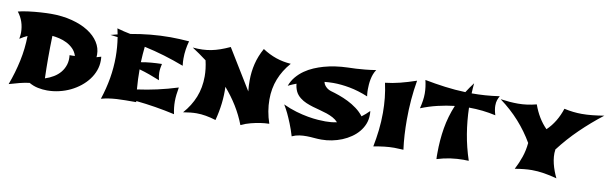

<svg xmlns="http://www.w3.org/2000/svg" viewBox="-46 -1091 5050 1593"><g transform="rotate(10 2479.0 -295.0)"><path d="M763.2 -323.2Q764.2 -314.9 764.6 -306.6Q765.1 -298.3 765.1 -290Q765.1 -246.6 750.2 -206.1Q735.4 -165.5 708.5 -129.9Q681.6 -94.2 644.5 -64.7Q607.4 -35.2 563.5 -13.9Q519.5 7.3 469.7 19Q419.9 30.8 368.2 30.8Q330.1 30.8 291.3 22.9Q252.4 15.1 215.8 -5.9Q177.7 -1.5 135.3 9.3Q92.8 20 45.9 34.2Q84.5 -69.3 106.9 -174.1Q129.4 -278.8 130.9 -386.2Q99.1 -372.1 67.9 -351.1Q70.3 -368.2 71.8 -380.9Q73.2 -393.6 73.2 -401.9Q73.2 -500 16.1 -571.8Q32.7 -576.7 54.9 -580.6Q77.1 -584.5 102.5 -587.9Q127.9 -591.3 154.5 -593.8Q181.2 -596.2 206.3 -597.9Q231.4 -599.6 253.4 -600.3Q275.4 -601.1 291 -601.1Q389.2 -601.1 469.5 -580.1Q549.8 -559.1 606.9 -522.7Q664.1 -486.3 695.1 -437.7Q726.1 -389.2 726.1 -334Q726.1 -328.1 725.6 -322.8Q725.1 -317.4 725.1 -312Q744.1 -316.4 763.2 -323.2ZM546.9 -291Q535.6 -326.7 511.2 -350.8Q486.8 -375 456.5 -390.1Q426.3 -405.3 393.8 -412.8Q361.3 -420.4 334 -422.9Q331.1 -328.1 331.1 -233.9Q331.1 -191.9 331.8 -149.7Q332.5 -107.4 334 -64.9Q372.1 -77.1 405.3 -97.2Q438.5 -117.2 461.7 -145.5Q484.9 -173.8 496.1 -210Q507.3 -246.1 502 -290Q511.7 -290 523.2 -290Q534.7 -290 546.9 -291Z M1114.7 -2Q1064.5 -2 1024.4 -1.7Q984.4 -1.5 950 0.7Q915.5 2.9 884.5 7.6Q853.5 12.2 820.8 21Q851.1 -71.3 866.5 -161.4Q881.8 -251.5 881.8 -341.8Q881.8 -423.3 868.7 -506.8Q838.4 -511.2 808.6 -514.2H806.6L864.7 -528.8L854.5 -578.1Q883.3 -569.8 911.1 -563Q939 -556.2 967.8 -550.8Q1049.8 -565.9 1133.1 -574Q1216.3 -582 1301.8 -582Q1339.4 -582 1377.2 -580.1Q1415 -578.1 1458.5 -575.2Q1448.2 -538.6 1442.9 -502Q1437.5 -465.3 1437.5 -426.8Q1437.5 -415 1438.2 -399.7Q1439 -384.3 1441.4 -366.2Q1357.9 -397.9 1274.4 -423.1Q1190.9 -448.2 1104.5 -466.8Q1100.6 -433.6 1098.4 -400.9Q1096.2 -368.2 1094.7 -335Q1136.2 -342.8 1179.4 -346.4Q1222.7 -350.1 1269.5 -351.1Q1265.1 -333 1262.5 -314.9Q1259.8 -296.9 1259.8 -277.8Q1259.8 -249.5 1268.6 -213.9Q1224.6 -231.9 1181.6 -247.3Q1138.7 -262.7 1094.7 -274.9Q1094.7 -235.4 1096.2 -192.6Q1097.7 -149.9 1101.6 -106.9Q1185.1 -118.2 1269.5 -137Q1354 -155.8 1441.4 -183.1Q1435.5 -151.4 1432.1 -121.3Q1428.7 -91.3 1428.7 -64Q1428.7 -12.2 1440.4 42Q1357.4 23.4 1276.6 10.3Q1195.8 -2.9 1112.8 -11.2Z M2321.8 -538.1Q2261.2 -469.2 2230 -389.4Q2198.7 -309.6 2198.7 -216.8Q2198.7 -168 2207 -118.2Q2215.3 -68.4 2232.9 -17.1Q2195.8 -16.1 2155.8 -10.3Q2121.6 -4.9 2080.1 5.6Q2038.6 16.1 1998.5 35.2Q1967.8 -44.9 1922.9 -117.7Q1877.9 -190.4 1820.8 -255.9Q1826.7 -117.7 1787.6 29.8Q1698.7 2 1624.5 2Q1600.6 2 1572.3 4.9Q1543.9 7.8 1511.7 13.2Q1572.8 -55.7 1604.7 -135.7Q1636.7 -215.8 1636.7 -311Q1636.7 -341.8 1632.8 -374.8Q1628.9 -407.7 1620.6 -443.8Q1590.3 -466.8 1559.8 -488Q1529.3 -509.3 1497.6 -529.8Q1542.5 -525.9 1580.3 -527.3Q1618.2 -528.8 1654.1 -535.9Q1689.9 -543 1726.8 -555.9Q1763.7 -568.8 1807.6 -588.9L2014.6 -251Q2011.7 -274.4 2010.7 -297.9Q2009.8 -321.3 2009.8 -344.2Q2009.8 -415.5 2026.4 -484.1Q2043 -552.7 2080.6 -620.1Q2137.2 -583 2196.3 -562.7Q2255.4 -542.5 2321.8 -538.1Z M3039.6 -267.1Q3041 -258.8 3041.3 -250.5Q3041.5 -242.2 3041.5 -233.9Q3041.5 -192.9 3027.1 -157Q3012.7 -121.1 2987.5 -91.1Q2962.4 -61 2927.7 -37.1Q2893.1 -13.2 2853 3.2Q2813 19.5 2769 28.3Q2725.1 37.1 2680.7 37.1Q2650.4 37.1 2619.4 34.2Q2588.4 31.2 2557.4 30.8Q2526.4 30.3 2495.4 34.7Q2464.4 39.1 2433.6 53.2Q2416.5 -4.4 2397.7 -50.5Q2378.9 -96.7 2363.3 -129.4Q2344.7 -167.5 2326.7 -196.8Q2383.3 -170.4 2437.5 -154.5Q2491.7 -138.7 2539.3 -130.4Q2586.9 -122.1 2625 -119.6Q2663.1 -117.2 2687.5 -117.2Q2710.9 -117.2 2735.1 -119.4Q2759.3 -121.6 2783.7 -127Q2765.1 -147.5 2740.2 -160.9Q2715.3 -174.3 2686.8 -184.1Q2658.2 -193.8 2627.2 -201.7Q2596.2 -209.5 2565.9 -218.5Q2535.6 -227.5 2507.3 -239.5Q2479 -251.5 2455.6 -270Q2426.8 -292.5 2413.6 -321.3Q2400.4 -350.1 2397.5 -383.8Q2380.9 -377.9 2368.2 -372.3Q2355.5 -366.7 2346.7 -362.8Q2336.4 -357.9 2328.6 -354Q2344.7 -397.9 2373.3 -431.6Q2401.9 -465.3 2437.5 -490.2Q2473.1 -515.1 2513.4 -532.2Q2553.7 -549.3 2593.3 -560.5Q2686 -586.4 2793.5 -589.8Q2825.2 -590.3 2862.8 -592.3Q2895 -594.2 2937.7 -598.1Q2980.5 -602.1 3029.3 -609.9Q3016.6 -591.8 3008.5 -570.3Q3000.5 -548.8 2996.1 -526.4Q2991.7 -503.9 2990 -482.2Q2988.3 -460.4 2988.3 -441.9Q2988.3 -430.2 2988.8 -419.4Q2989.3 -408.7 2990.2 -400.4Q2991.2 -390.6 2992.7 -381.8Q2910.2 -415.5 2836.4 -429.2Q2762.7 -442.9 2697.3 -442.9Q2677.7 -442.9 2659.7 -441.7Q2641.6 -440.4 2623.5 -439Q2627.4 -419.9 2638.4 -407.2Q2649.4 -394.5 2660.6 -386.7Q2673.8 -377.9 2689.5 -373Q2722.7 -363.8 2761.5 -350.1Q2800.3 -336.4 2839.1 -317.1Q2877.9 -297.9 2913.3 -271.7Q2948.7 -245.6 2975.6 -210.9Q2992.2 -223.1 3008.3 -237.3Q3024.4 -251.5 3039.6 -267.1Z M3378.4 -582Q3364.3 -500.5 3357.4 -417.2Q3350.6 -334 3350.6 -249Q3350.6 -185.1 3354.2 -122.1Q3357.9 -59.1 3366.2 2Q3348.1 2 3329.6 0.5Q3311 -1 3288.6 -1Q3248.5 -1 3206.1 3.9Q3163.6 8.8 3115.2 18.1Q3128.9 -50.8 3137.2 -123Q3145.5 -195.3 3145.5 -270Q3145.5 -332.5 3139.2 -394.8Q3132.8 -457 3119.1 -519Q3151.4 -522.5 3181.6 -528.1Q3211.9 -533.7 3243.2 -541.5Q3274.4 -549.3 3307.6 -559.3Q3340.8 -569.3 3378.4 -582Z M3916 -2Q3904.3 -2 3896.7 -2.2Q3889.2 -2.4 3884.5 -2.4Q3879.9 -2.4 3877.4 -2.7Q3875 -2.9 3873 -2.9Q3818.4 -2.9 3762.7 4.9Q3707 12.7 3649.4 30.8Q3648.4 19.5 3648.4 5.9Q3648.4 -7.8 3648.4 -19Q3648.4 -129.4 3665.5 -231.2Q3682.6 -333 3723.1 -430.2Q3653.3 -422.4 3582 -405.5Q3510.7 -388.7 3441.4 -360.8Q3450.2 -396 3454.8 -427.2Q3459.5 -458.5 3459.5 -487.8Q3459.5 -515.1 3455.8 -543.2Q3452.1 -571.3 3445.3 -600.1Q3530.3 -583.5 3616.5 -572.3Q3702.6 -561 3789.1 -558.1Q3802.7 -579.1 3817.1 -600.6Q3831.5 -622.1 3848.1 -643.1Q3845.7 -621.1 3844.5 -600.1Q3843.3 -579.1 3842.3 -557.1H3845.2Q3900.4 -557.1 3956.3 -561Q4012.2 -564.9 4076.2 -574.2Q4066.4 -557.1 4059.8 -538.1Q4053.2 -519 4053.2 -491.2Q4053.2 -475.6 4056.4 -456.3Q4059.6 -437 4067.4 -412.1Q4013.7 -424.3 3956.5 -430.7Q3899.4 -437 3841.3 -437Q3844.2 -326.2 3862.1 -218Q3879.9 -109.9 3916 -2Z M4958.5 -565.9Q4858.4 -488.3 4769.8 -402.3Q4681.2 -316.4 4605.5 -216.8H4607.4Q4603 -189 4605.5 -159.2Q4607.9 -129.4 4615.2 -99.4Q4622.6 -69.3 4633.5 -40.3Q4644.5 -11.2 4657.2 15.1Q4599.6 -0.5 4547.1 -8.8Q4494.6 -17.1 4446.3 -17.1Q4414.1 -17.1 4378.7 -13.4Q4343.3 -9.8 4303.2 -2.9Q4332 -58.1 4351.1 -114.5Q4370.1 -170.9 4375.5 -231.9H4376.5Q4323.7 -323.2 4252.2 -403.1Q4180.7 -482.9 4088.4 -550.8H4094.2Q4130.9 -545.4 4165.8 -542.7Q4200.7 -540 4235.4 -540Q4311.5 -540 4390.6 -561Q4431.2 -446.3 4505.4 -372.1Q4544.9 -409.7 4574.5 -458.5Q4604 -507.3 4622.6 -564.9Q4662.1 -556.2 4699.5 -552Q4736.8 -547.9 4771.5 -547.9Q4814 -547.9 4858.9 -552.5Q4903.8 -557.1 4958.5 -565.9Z"/></g></svg>

Font: Shojumaru
Style: Regular
Weight: 400
Version: Version 1.001